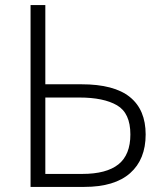

<svg xmlns="http://www.w3.org/2000/svg" viewBox="-20 -734 645 754"><path d="M100 0V-714H158V-403H300Q428 -403 490 -353Q552 -303 552 -206Q552 -108 491 -54Q430 0 311 0ZM303 -51Q398 -51 445 -88.5Q492 -126 492 -206Q492 -290 439.5 -320.5Q387 -351 292 -351H158V-51Z"/></svg>

Font: RS Noto Sans Light
Style: Regular
Weight: 300
Designer: Monotype Design Team
Foundry: Monotype Imaging Inc.
Version: Version 3.10